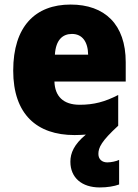

<svg xmlns="http://www.w3.org/2000/svg" viewBox="-20 -583 608 843"><path d="M412 93C412 65 425 37 499 -31V-166C441 -136 392 -123 330 -123C257 -123 221 -161 219 -225H532V-310C532 -476 440 -563 290 -563C135 -563 38 -467 38 -273C38 -81 142 10 307 10C325 10 342 9 357 8C305 51 289 89 289 127C289 197 339 240 418 240C451 240 481 235 503 227V119C491 125 468 130 451 130C429 130 412 117 412 93ZM296 -434C341 -434 366 -400 367 -343H221C225 -408 255 -434 296 -434Z"/></svg>

Font: Noto Sans Thai SemCond Blk
Style: Regular
Weight: 900
Width: 4
Designer: Monotype Design Team
Foundry: Monotype Imaging Inc.
Version: Version 2.002